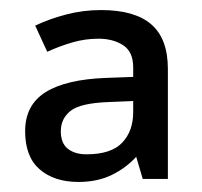

<svg xmlns="http://www.w3.org/2000/svg" viewBox="-20 -742 402 382"><path d="M181 -722Q248 -722 281 -693.5Q314 -665 314 -605V-386H264L251 -430Q231 -408 202.5 -394Q174 -380 136 -380Q88 -380 59 -405Q30 -430 30 -481Q30 -533 70.5 -558.5Q111 -584 191 -587L245 -589V-608Q245 -639 225 -652Q205 -665 176 -665Q149 -665 123.5 -657.5Q98 -650 74 -639L50 -691Q77 -704 111 -713Q145 -722 181 -722ZM197 -539Q140 -537 120.5 -521.5Q101 -506 101 -481Q101 -457 115 -446Q129 -435 152 -435Q201 -435 223 -458Q245 -481 245 -519V-541Z"/></svg>

Font: Noto Sans New Tai Lue Medium
Style: Regular
Weight: 500
Version: Version 2.003